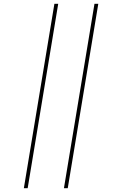

<svg xmlns="http://www.w3.org/2000/svg" viewBox="-20 -843 640 1006"><path d="M315 143 475 -823H495L335 143ZM105 143 265 -823H285L125 143Z"/></svg>

Font: Iosevka Thin Extended
Style: Italic
Weight: 100
Width: 7
Italic angle: -9°
Monospace: yes
Designer: Belleve Invis
Foundry: Belleve Invis
Version: Version 32.5.0; ttfautohint (v1.8.4)